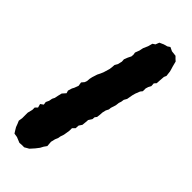

<svg xmlns="http://www.w3.org/2000/svg" viewBox="-258 -742 881 881"><g transform="rotate(45 182.5 -301.5)"><path d="M59 88 40 85 33 74 24 59 18 43 12 29 15 10V-5V-26L21 -50V-65L32 -76L27 -94L41 -104L39 -119L46 -134L49 -150L55 -162L58 -177L63 -198L78 -215L74 -228L80 -248L85 -257L93 -278L90 -297L101 -310L105 -322L106 -336L109 -350L117 -375L124 -389L130 -403L133 -413L139 -433L141 -448L142 -462L150 -476L155 -497L154 -511L161 -529L169 -545L170 -557L168 -569L176 -590L180 -609L190 -632L196 -654L208 -662L215 -680L235 -689L253 -694L265 -702L284 -693L310 -690L321 -679L329 -672L336 -645L340 -632L343 -621L346 -595L341 -584L339 -558L338 -540L329 -530L330 -513L323 -500L319 -487V-469L311 -459L302 -436L298 -421L293 -393L285 -379L283 -365L279 -353L277 -336L269 -311L268 -300L261 -286L257 -269L256 -253L254 -237L247 -228L246 -215L235 -198L234 -184L232 -164L222 -149L221 -131L209 -119V-104L207 -90L204 -72L198 -54L196 -42L190 -28L185 -7L187 19L177 33L169 48L155 66L137 86L128 91L116 98H101L86 99Z"/></g></svg>

Font: Winky Rough
Style: Bold
Weight: 700
Designer: Simon Atzbach
Foundry: typofactur
Version: Version 1.206; ttfautohint (v1.8.4.7-5d5b)